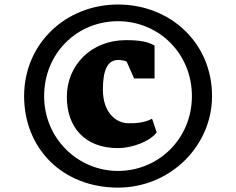

<svg xmlns="http://www.w3.org/2000/svg" viewBox="-20 -958 1071 871"><path d="M515.6 -106.9C751.5 -106.9 941.9 -294.9 941.9 -522C941.9 -764.6 751.5 -937.5 515.6 -937.5C277.8 -937.5 89.4 -759.8 89.4 -522C89.4 -284.2 263.7 -106.9 515.6 -106.9ZM515.1 -182.6C334 -182.6 180.2 -329.1 180.2 -522C180.2 -716.3 329.1 -861.8 515.1 -861.8C699.7 -861.8 850.6 -716.3 850.6 -522C850.6 -329.1 699.7 -182.6 515.1 -182.6ZM515.6 -286.1C577.6 -286.1 659.2 -315.4 690.9 -357.4L669.9 -419.4C630.9 -398.9 589.8 -398.9 563.5 -398.9C506.8 -398.9 447.3 -446.3 446.8 -549.8C446.3 -639.6 467.8 -686.5 517.1 -686C530.3 -685.5 548.3 -683.6 555.2 -677.2L588.4 -602.1H681.2V-751.5C654.3 -766.1 624 -775.9 551.8 -775.9C393.1 -775.9 283.2 -662.1 283.2 -518.1C283.2 -382.8 362.8 -286.1 515.6 -286.1Z"/></svg>

Font: Merriweather
Style: Heavy
Weight: 900
Designer: Eben Sorkin ( eben@eyebytes.com )
Foundry: Sorkin Type Co.
Version: Version 1.003